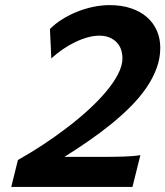

<svg xmlns="http://www.w3.org/2000/svg" viewBox="-20 -738 653 758"><path d="M502.9 0H24.4L50.8 -106.4Q99.1 -133.3 148.4 -165.8Q197.8 -198.2 243.7 -233.2Q289.6 -268.1 329.6 -304.7Q369.6 -341.3 399.4 -377Q429.2 -412.6 446.3 -445.8Q463.4 -479 463.4 -507.8Q463.4 -525.9 458 -542Q452.6 -558.1 441.2 -570.3Q429.7 -582.5 412.6 -589.8Q395.5 -597.2 372.1 -597.2Q350.6 -597.2 326.4 -590.6Q302.2 -584 277.3 -572Q252.4 -560.1 228 -543.5Q203.6 -526.9 182.6 -507.3L177.2 -623.5Q197.3 -644 224.4 -661.1Q251.5 -678.2 282.5 -690.9Q313.5 -703.6 346.9 -710.7Q380.4 -717.8 413.1 -717.8Q460.4 -717.8 497.8 -705.1Q535.2 -692.4 560.5 -669.9Q585.9 -647.5 599.4 -616.7Q612.8 -585.9 612.8 -549.3Q612.8 -507.8 598.1 -468.3Q583.5 -428.7 557.6 -391.1Q531.7 -353.5 496.1 -317.6Q460.4 -281.7 418.2 -247.6Q376 -213.4 329.3 -181.2Q282.7 -148.9 234.4 -118.7H363.8Q399.9 -118.7 425.3 -118.9Q450.7 -119.1 469.7 -119.9Q488.8 -120.6 503.7 -121.8Q518.6 -123 534.2 -125.5Z"/></svg>

Font: Andika New Basic
Style: Bold Italic
Weight: 700
Italic angle: -14°
Designer: Victor Gaultney, Annie Olsen, Pablo Ugerman
Foundry: SIL International
Version: Version 5.500